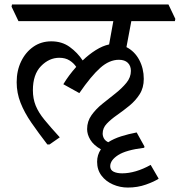

<svg xmlns="http://www.w3.org/2000/svg" viewBox="-20 -640 809 864"><path d="M555 204Q520 204 488 190Q456 176 436.5 150Q417 124 417 88Q417 57 434 32Q401 13 386.5 -11Q372 -35 372 -59Q372 -94 392 -122Q412 -150 441.5 -173.5Q471 -197 500 -220Q529 -243 549 -267.5Q569 -292 569 -321Q569 -344 555 -357.5Q541 -371 515 -371Q472 -371 431 -334.5Q390 -298 337 -221L265 -261Q289 -301 323 -339Q312 -356 293 -368Q274 -380 247 -380Q201 -380 164.5 -342.5Q128 -305 128 -234Q128 -196 140.5 -165Q153 -134 180 -101Q207 -68 249 -22L203 10H193Q153 -42 121.5 -87.5Q90 -133 72.5 -177.5Q55 -222 55 -270Q55 -322 75 -363.5Q95 -405 130 -429.5Q165 -454 211 -454Q259 -454 294 -428.5Q329 -403 352 -368Q380 -395 411 -414.5Q442 -434 471 -440L490 -545H63L32 -610L34 -620H738L769 -555L767 -545H571L549 -428Q586 -409 606.5 -370.5Q627 -332 627 -285Q627 -245 608.5 -216Q590 -187 562.5 -164.5Q535 -142 507 -122.5Q479 -103 460.5 -83.5Q442 -64 442 -39Q442 -28 447.5 -17.5Q453 -7 467 0Q492 -16 525 -26.5Q558 -37 595 -44L630 19L629 25Q547 35 511.5 58Q476 81 476 108Q476 125 491 132.5Q506 140 530 140Q559 140 591.5 130.5Q624 121 658 102L694 164Q675 177 637 190.5Q599 204 555 204Z"/></svg>

Font: Tiro Devanagari Hindi
Style: Italic
Weight: 400
Italic angle: -11°
Designer: Devanagari: John Hudson & Fiona Ross, assisted by Paul Hanslow. Latin: John Hudson with Paul Hanslow, assisted by Kaja S
Foundry: Tiro Typeworks Ltd.
Version: Version 1.52